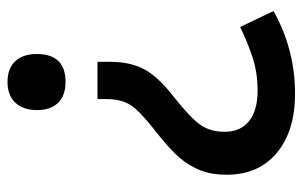

<svg xmlns="http://www.w3.org/2000/svg" viewBox="-162 -602 778 493"><g transform="rotate(90 226.5 -355.0)"><path d="M138.2 -216.8V-248Q138.2 -301.8 157.7 -337.4Q177.2 -373 226.1 -411.1Q284.2 -457 301 -482.4Q317.9 -507.8 317.9 -543Q317.9 -584 290.5 -606Q263.2 -627.9 211.9 -627.9Q165.5 -627.9 126 -614.7Q86.4 -601.6 48.8 -583L7.8 -668.9Q106.9 -724.1 220.2 -724.1Q315.9 -724.1 372.1 -677.2Q428.2 -630.4 428.2 -547.9Q428.2 -511.2 417.5 -482.7Q406.7 -454.1 385 -428.2Q363.3 -402.3 310.1 -360.8Q264.6 -325.2 249.3 -301.8Q233.9 -278.3 233.9 -238.8V-216.8ZM118.2 -61Q118.2 -134.8 189.9 -134.8Q225.1 -134.8 243.7 -115.5Q262.2 -96.2 262.2 -61Q262.2 -26.4 243.4 -6.1Q224.6 14.2 189.9 14.2Q155.3 14.2 136.7 -5.6Q118.2 -25.4 118.2 -61Z"/></g></svg>

Font: JBL Sans
Style: Semibold
Weight: 600
Version: Version 1.10